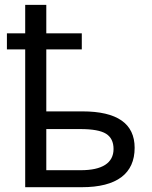

<svg xmlns="http://www.w3.org/2000/svg" viewBox="-20 -780 634 800"><path d="M172.9 -759.8H85V-641.1H8.8V-574.2H85V0H320.8C467.3 0 541 -57.1 541 -164.1C541 -265.1 468.3 -315.9 323.2 -315.9H172.9V-574.2H320.8V-641.1H172.9ZM314.9 -242.2C365.2 -242.2 400.9 -235.8 421.9 -222.7C442.9 -209.5 453.1 -188 453.1 -159.2C453.1 -100.6 405.3 -70.8 316.9 -70.8H172.9V-242.2Z"/></svg>

Font: Noto Reveo Sans
Style: Regular
Weight: 400
Designer: Monotype Design team
Foundry: Monotype Imaging Inc.
Version: Version 1.04